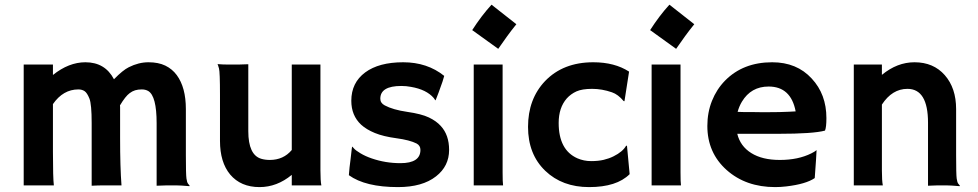

<svg xmlns="http://www.w3.org/2000/svg" viewBox="-20 -783 4129 811"><path d="M203.6 -141.1Q203.6 -31.2 207.5 0H80.1V-510.3H203.6V-466.3Q270.5 -520 340.8 -520Q423.8 -520 461.4 -448.2Q499 -486.8 523.9 -499Q565.4 -520 607.2 -520Q648.9 -520 678.2 -505.9Q707.5 -491.7 726.6 -465.8Q765.1 -413.6 765.1 -322.3V-127.9Q765.1 -45.4 767.6 -28.8Q770 -12.2 774.2 -7.3Q778.3 -2.4 781.2 1.5L780.3 3.4Q741.2 0 722.7 0H686Q668 0 641.6 1.5V-262.7Q641.6 -377 606.4 -398.4Q594.7 -405.3 578.9 -405.3Q563 -405.3 550.8 -401.6Q538.6 -397.9 527.8 -389.6Q509.8 -376.5 486.8 -337.9Q487.3 -334 487.3 -330.1Q487.3 -326.2 487.3 -201.2Q487.3 -76.2 493.2 0Q451.7 0 422.6 0Q393.6 0 367.2 1.5V-263.2Q367.2 -342.8 357.7 -366.7Q348.1 -390.6 337.4 -397.9Q326.7 -405.3 311 -405.3Q246.6 -405.3 203.6 -343.3Z M1212.4 -44.4Q1149.9 7.3 1076.2 7.3Q997.1 7.3 952.1 -45.9Q909.2 -97.7 909.2 -188V-381.8Q909.2 -479.5 905 -493.9Q900.9 -508.3 898.9 -512.2Q921.4 -510.3 945.8 -510.3H986.3Q1002.4 -510.3 1028.8 -511.7V-229Q1028.8 -128.4 1083.5 -112.3Q1100.1 -107.4 1119.6 -107.4Q1177.2 -107.4 1212.4 -149.4V-510.3H1333.5V-62.5Q1333.5 -19.5 1337.4 0H1212.4Z M1661.1 7.3Q1523.4 7.3 1453.6 -43Q1454.6 -57.6 1456.5 -76.2L1460.9 -111.3Q1464.8 -146 1465.8 -154.5Q1466.8 -163.1 1467.3 -163.8Q1467.8 -164.6 1475.1 -156Q1482.4 -147.5 1502.9 -135.3Q1523.4 -123 1550.3 -113.8Q1608.4 -93.8 1671.4 -93.8Q1755.9 -93.8 1755.9 -149.9Q1755.9 -168 1739.7 -176.8Q1710.9 -191.4 1655 -199Q1599.1 -206.5 1563.5 -221.2Q1527.8 -235.8 1505.4 -256.3Q1463.9 -294.9 1463.9 -357.4Q1463.9 -433.6 1522.5 -477.1Q1580.6 -520 1683.1 -520Q1784.7 -520 1856.4 -462.4Q1853 -449.7 1849.1 -438Q1837.9 -405.8 1832.5 -391.6L1821.3 -362.8Q1820.3 -358.9 1819.8 -358.9Q1818.8 -358.9 1812 -369.1Q1781.2 -404.8 1716.3 -416Q1696.3 -419.9 1675.3 -419.9Q1586.4 -419.9 1586.4 -366.2Q1586.4 -347.7 1605 -337.9Q1639.6 -319.3 1700 -310.5Q1760.3 -301.8 1791.5 -286.9Q1822.8 -272 1841.8 -251Q1877 -212.9 1877 -149.9Q1877 -81.1 1821.8 -38.1Q1764.2 7.3 1661.1 7.3Z M1974.6 -655.8Q2013.7 -716.8 2056.2 -763.2L2161.1 -680.7Q2140.1 -654.8 2122.1 -629.9Q2122.1 -629.9 2084.5 -576.7ZM2103 -54.7Q2103 -12.7 2105 0H1981V-510.3H2103Z M2639.6 -47.4Q2585 7.3 2468.3 7.3Q2355 7.3 2283.2 -61.5Q2210.4 -131.3 2210.4 -247.1Q2210.4 -364.7 2282.2 -440.4Q2358.4 -520 2485.8 -520Q2576.2 -520 2637.2 -480.5L2617.7 -355.5L2614.3 -356Q2590.8 -384.3 2564.9 -393.1Q2522.9 -407.7 2481 -407.7Q2439 -407.7 2415 -397Q2391.1 -386.2 2374 -367.2Q2339.8 -328.1 2339.8 -263.7Q2339.8 -149.4 2418.9 -114.3Q2446.3 -102.5 2476.8 -102.5Q2507.3 -102.5 2530 -107.9Q2552.7 -113.3 2571.3 -122.6Q2610.8 -142.1 2625 -168L2628.4 -166.5Z M2726.1 -655.8Q2765.1 -716.8 2807.6 -763.2L2912.6 -680.7Q2891.6 -654.8 2873.5 -629.9Q2873.5 -629.9 2835.9 -576.7ZM2854.5 -54.7Q2854.5 -12.7 2856.4 0H2732.4V-510.3H2854.5Z M2967.8 -251Q2967.8 -308.1 2987.3 -356.9Q3006.8 -405.8 3042.5 -442.4Q3118.7 -520 3241.7 -520Q3345.7 -520 3408.7 -451.2Q3470.7 -384.8 3470.7 -284.2Q3470.7 -245.6 3464.8 -231.4Q3416 -217.8 3266.1 -217.8H3094.2Q3106.9 -165.5 3153.3 -136.5Q3199.7 -107.4 3273.9 -107.4Q3351.6 -107.4 3407.2 -135.3Q3421.9 -142.6 3429.2 -148.9Q3428.2 -128.4 3426.8 -106.9L3421.4 -30.8Q3384.3 -5.4 3301.3 4.4Q3276.9 7.3 3254.4 7.3Q3130.4 7.3 3049.3 -64.9Q2967.8 -137.7 2967.8 -251ZM3340.8 -312.5Q3320.8 -417.5 3226.6 -417.5Q3152.3 -417.5 3113.8 -353.5Q3102.1 -334 3095.7 -310.5Q3107.4 -310.1 3124.5 -309.6H3160.6Q3178.7 -309.1 3195.3 -309.1H3223.1Q3248 -309.1 3272 -309.6L3312 -311Q3328.1 -311.5 3340.8 -312.5Z M3705.1 -62.5Q3705.1 -19.5 3709 0H3586.4V-510.3H3705.1V-466.8Q3769.5 -520 3842.8 -520Q3922.9 -520 3970.7 -465.6Q4018.6 -411.1 4018.6 -322.3V-127.9Q4018.6 -45.4 4021 -28.8Q4023.4 -12.2 4027.6 -7.3Q4031.7 -2.4 4034.7 1.5L4033.7 3.4Q3994.1 0 3976.1 0H3941.9Q3926.3 0 3899.9 1.5V-264.6Q3899.9 -407.7 3813 -407.7Q3748.5 -407.7 3705.1 -341.3Z"/></svg>

Font: HammersmithOne
Style: Regular
Weight: 400
Designer: Nicole Fally
Foundry: Nicole Fally
Version: Version 1.003